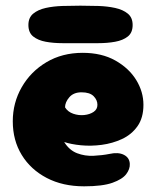

<svg xmlns="http://www.w3.org/2000/svg" viewBox="-20 -656 550 676"><path d="M276 0Q201 0 144.5 -29.5Q88 -59 56.5 -110.5Q25 -162 25 -229Q25 -294 56.5 -349Q88 -404 143.5 -437Q199 -470 271 -470Q338 -470 386 -443Q434 -416 459.5 -374.5Q485 -333 485 -287Q485 -241 464 -211.5Q443 -182 409.5 -166.5Q376 -151 338 -146Q300 -141 265 -144.5Q230 -148 206 -156Q224 -127 251.5 -116.5Q279 -106 309.5 -107.5Q340 -109 365 -114Q396 -121 416 -111Q436 -101 437 -79Q438 -61 424.5 -43Q411 -25 376 -12.5Q341 0 276 0ZM209 -278Q219 -262 238 -255.5Q257 -249 276.5 -251Q296 -253 309.5 -262Q323 -271 323 -287Q323 -304 309.5 -317.5Q296 -331 267 -331Q239 -331 224 -313.5Q209 -296 209 -278ZM263 -504Q233 -504 200.5 -504Q168 -504 141 -509Q114 -514 97 -527.5Q80 -541 80 -568Q80 -594 97 -608Q114 -622 141 -628Q168 -634 200.5 -635Q233 -636 263 -636Q294 -636 326 -635Q358 -634 385.5 -628Q413 -622 430 -608Q447 -594 447 -568Q447 -541 430 -527.5Q413 -514 385.5 -509Q358 -504 326 -504Q294 -504 263 -504Z"/></svg>

Font: Cherry Bomb One
Style: Regular
Weight: 400
Designer: satsuyako
Foundry: satsuyako
Version: Version 4.100; ttfautohint (v1.8.3)